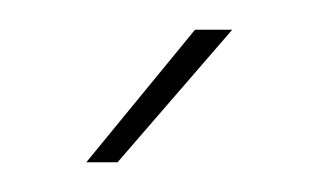

<svg xmlns="http://www.w3.org/2000/svg" viewBox="-20 -868 217 129"><path d="M111 -848H136L59 -759H38Z"/></svg>

Font: TypoPRO Bebas Neue
Style: Regular
Weight: 300
Designer: Ryoichi Tsunekawa
Foundry: Ryoichi Tsunekawa
Version: Version 001.003